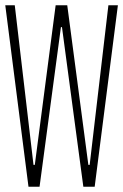

<svg xmlns="http://www.w3.org/2000/svg" viewBox="-22 -708 467 728"><path d="M86 0 -2 -688H34L105 -83H110L189 -688H233L313 -83H318L389 -688H425L337 0H294L213 -605H209L128 0Z"/></svg>

Font: Saira Ultra Condensed Thin
Style: Regular
Weight: 100
Width: 1
Designer: Hector Gatti with collaboration of the Omnibus-Type team
Foundry: Omnibus-Type
Version: Version 1.001; ttfautohint (v1.8)